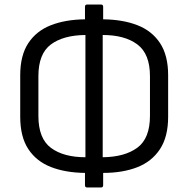

<svg xmlns="http://www.w3.org/2000/svg" viewBox="-20 -750 829 845"><path d="M363 75Q354 75 354 65V11Q268 10 204 -15Q140 -40 104.5 -94Q69 -148 69 -236V-419Q69 -506 104.5 -560Q140 -614 204 -639Q268 -664 354 -665V-720Q354 -730 363 -730H425Q434 -730 434 -720V-665Q521 -664 585 -639Q649 -614 684.5 -560Q720 -506 720 -419V-236Q720 -148 684 -93.5Q648 -39 584 -14Q520 11 434 11V65Q434 75 425 75ZM149 -240Q149 -140 204.5 -99Q260 -58 356 -58V-596Q258 -595 203.5 -554Q149 -513 149 -415ZM640 -415Q640 -513 584.5 -554.5Q529 -596 432 -596V-58Q529 -59 584.5 -100Q640 -141 640 -240Z"/></svg>

Font: Sofia Sans Semi Condensed
Style: Regular
Weight: 400
Designer: Botio Nikoltchev, Ani Petrova
Foundry: lettersoup
Version: Version 4.100; ttfautohint (v1.8.4.7-5d5b)